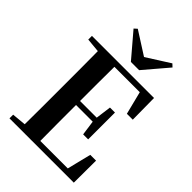

<svg xmlns="http://www.w3.org/2000/svg" viewBox="-277 -1099 1220 1220"><g transform="rotate(45 333.0 -489.5)"><path d="M219 -979 199 -961 337 -799H411L549 -961L530 -979L374 -880ZM552 -548H605L603 -741H45V-708L140 -699C141 -597 141 -496 141 -394V-346C141 -243 141 -141 140 -42L45 -33V0H623L624 -199H572L532 -37H285C284 -140 284 -245 284 -359H434L448 -259H493V-500H448L434 -395H284C284 -502 284 -604 285 -703H513Z"/></g></svg>

Font: GenRyuMin2 TW B
Style: Regular
Weight: 700
Version: Version 2.100;PS 2.1;hotconv 16.6.51;makeotf.lib2.5.65220 DE